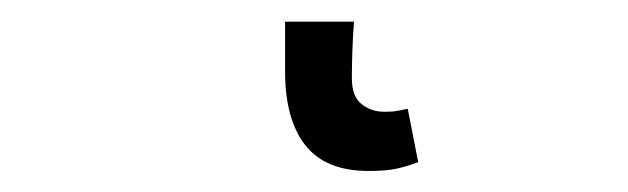

<svg xmlns="http://www.w3.org/2000/svg" viewBox="-20 42 582 178"><path d="M321.6 200.5Q281.9 200.5 263.1 176.7Q244.3 152.8 244.3 108.2V62.1H308.2Q307.2 74 306.7 88.7Q306.2 103.5 306.2 114.5Q306.2 131.4 315.2 138.5Q324.1 145.6 336.1 145.6Q340.7 145.6 344.7 145.3Q348.6 145 358 142.8L367.7 192.3Q358 196 348.1 198.3Q338.2 200.5 321.6 200.5Z"/></svg>

Font: SourceSans3VF
Style: Regular
Weight: 200
Designer: Paul D. Hunt
Foundry: Adobe
Version: Version 3.052;hotconv 1.1.0;makeotfexe 2.6.0